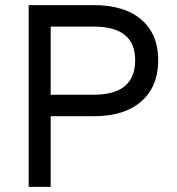

<svg xmlns="http://www.w3.org/2000/svg" viewBox="-20 -730 690 750"><path d="M92 0V-710H347Q466 -710 532 -653.5Q598 -597 598 -495Q598 -392 532 -334Q466 -276 347 -276H178V0ZM178 -360H347Q508 -360 508 -495Q508 -626 347 -626H178Z"/></svg>

Font: Geist
Style: Regular
Weight: 400
Designer: Basement.studio, Andrés Briganti, Mateo Zaragoza
Foundry: Basement.studio, Vercel, Andrés Briganti, Guido Ferreyra, Mateo Zaragoza
Version: Version 1.401